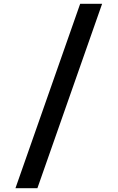

<svg xmlns="http://www.w3.org/2000/svg" viewBox="-20 -843 616 1006"><path d="M61 143H176L515 -823H400Z"/></svg>

Font: Iosevka Sparkle Semibold
Style: Regular
Weight: 600
Designer: Belleve Invis
Foundry: Belleve Invis
Version: Version 4.5.0; ttfautohint (v1.8.3)